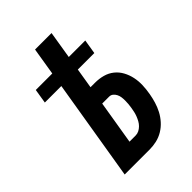

<svg xmlns="http://www.w3.org/2000/svg" viewBox="-215 -832 930 930"><g transform="rotate(-45 250.0 -367.5)"><path d="M79 0 165 -520H52L64 -594H177L200 -735H313L290 -594H403L391 -520H278L261 -416H292Q320 -416 345.5 -409Q371 -402 391 -386Q411 -370 423.5 -347Q436 -324 441.5 -298Q447 -272 446 -244.5Q445 -217 440 -189Q436 -166 429 -142.5Q422 -119 410.5 -97Q399 -75 382 -56Q365 -37 343.5 -24Q322 -11 298 -5.5Q274 0 250 0ZM250 -96Q262 -96 273 -101.5Q284 -107 293 -116Q302 -125 308 -136Q314 -147 318.5 -158.5Q323 -170 325.5 -181.5Q328 -193 330 -205Q332 -217 333 -228.5Q334 -240 334 -252Q334 -264 332.5 -275Q331 -286 326 -296Q321 -306 312.5 -313Q304 -320 292 -320H245L208 -96Z"/></g></svg>

Font: Iosevka Term Curly Oblique
Style: Bold
Weight: 700
Italic angle: -9°
Designer: Belleve Invis
Foundry: Belleve Invis
Version: Version 32.3.0